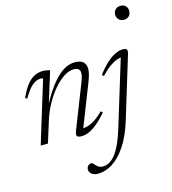

<svg xmlns="http://www.w3.org/2000/svg" viewBox="-137 -821 1068 1193"><g transform="rotate(-15 397.0 -224.0)"><path d="M41 -303.5 28.5 -309.5Q52 -362.5 76 -391.5Q100 -420.5 125.2 -432.2Q150.5 -444 176.5 -444Q185.5 -444 193.8 -443Q202 -442 209.8 -440.2Q217.5 -438.5 223.5 -436.5L154.5 -213.5L148 -212Q178.5 -271.5 208.2 -315.5Q238 -359.5 267.2 -388.2Q296.5 -417 325.5 -431Q354.5 -445 383 -445Q421.5 -445 438 -428.5Q454.5 -412 454.5 -384Q454.5 -368 449.5 -348.8Q444.5 -329.5 435 -305L323.5 -20.5L316.5 -35Q332.5 -33.5 353.5 -38.8Q374.5 -44 401.5 -60.2Q428.5 -76.5 461.5 -109L472 -98Q436 -57 406.5 -33.2Q377 -9.5 352.8 0.2Q328.5 10 308.5 10Q283 10 277.8 0.5Q272.5 -9 282 -33L392.5 -315Q399.5 -333 403 -346.5Q406.5 -360 406.5 -370Q406.5 -387.5 396.2 -396Q386 -404.5 366 -404.5Q335 -404.5 301.5 -382.5Q268 -360.5 236 -323Q204 -285.5 177.8 -237.8Q151.5 -190 135.5 -138L92.5 0H46L168 -398Q166.5 -400 163.2 -401Q160 -402 153.5 -402Q135.5 -402 117 -392.2Q98.5 -382.5 79.8 -360.8Q61 -339 41 -303.5ZM703 -666Q703 -678.5 708.8 -688.5Q714.5 -698.5 724.8 -704.5Q735 -710.5 748.5 -710.5Q769.5 -710.5 781.8 -697.8Q794 -685 794 -666Q794 -653.5 788.5 -643Q783 -632.5 772.8 -626.5Q762.5 -620.5 748.5 -620.5Q728 -620.5 715.5 -633.8Q703 -647 703 -666ZM595.5 -10Q566.5 84 525.8 144Q485 204 438.8 232.8Q392.5 261.5 347.5 261.5Q318.5 261.5 304.5 249.2Q290.5 237 290.5 221Q290.5 206 299.5 196.8Q308.5 187.5 319.5 187.5Q325 187.5 330.8 192.2Q336.5 197 344.5 207Q353 216 363 221Q373 226 385 226Q405.5 226 425.2 216.2Q445 206.5 464.5 183.2Q484 160 502.8 120Q521.5 80 540 19.5L672 -412.5L680 -400.5Q664.5 -401 643.2 -393.8Q622 -386.5 595.5 -368Q569 -349.5 537 -315.5L526.5 -325.5Q561.5 -371 591.2 -397Q621 -423 646.2 -434.2Q671.5 -445.5 692 -445.5Q706 -445.5 712.8 -442Q719.5 -438.5 720.2 -430.8Q721 -423 717.5 -410Z"/></g></svg>

Font: Newsreader 24pt Light
Style: Italic
Weight: 300
Italic angle: -17°
Designer: Hugues Gentile
Foundry: Production Type
Version: Version 1.003